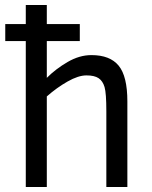

<svg xmlns="http://www.w3.org/2000/svg" viewBox="-20 -747 608 767"><path d="M404.8 0V-301.8Q404.8 -375 397.7 -399.2Q390.6 -423.3 374 -434.6Q357.4 -445.8 325.2 -445.8Q293 -445.8 250 -421.4Q207 -397 167 -361.8V0H83V-583H1V-650.9H83V-727.1H167V-650.9H298.8V-583H167V-436Q202.6 -471.7 250 -499.3Q297.4 -526.9 345.2 -526.9Q419.4 -526.9 454.1 -484.6Q488.8 -442.4 488.8 -341.8V0Z"/></svg>

Font: Lorenzo Sans
Style: Regular
Weight: 400
Foundry: Intel Corporation
Version: Version 1.00; ttfautohint (v1.5)